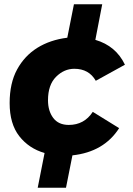

<svg xmlns="http://www.w3.org/2000/svg" viewBox="-20 -721 620 896"><path d="M288 155H156L188 -7Q115 -28 70 -85.5Q25 -143 25 -240Q25 -333 59.8 -396.8Q94.5 -460.5 154.2 -497.8Q214 -535 294 -545L325 -701H457L425 -535Q521 -507 563 -419L427 -344Q395 -400 327 -400Q279 -400 241.5 -362.5Q204 -325 204 -253Q204 -203 228.5 -170.5Q253 -138 301 -138Q373 -138 413 -199L536 -123Q465 -12 318 4Z"/></svg>

Font: Argentum Novus
Style: Bold Italic
Weight: 700
Designer: Julieta Ulanovsky (font) & Cristiano Sobral (main changes)
Foundry: Julieta Ulanovsky (font) & Cristiano Sobral (main changes)
Version: Version 3.00;November 27, 2020;FontCreator 13.0.0.2655 64-bi